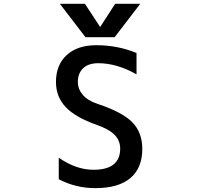

<svg xmlns="http://www.w3.org/2000/svg" viewBox="-20 -979 1040 1010"><path d="M497.1 -646.5Q445.3 -646.5 417.5 -620.1Q389.6 -593.8 389.6 -547.9Q389.6 -510.7 415 -480.5Q440.4 -450.2 493.2 -432.6Q625 -388.7 676.8 -335Q728.5 -281.2 728.5 -196.3Q728.5 -94.7 665.5 -42Q602.5 10.7 481.4 10.7Q378.9 10.7 289.1 -36.1V-149.4Q380.9 -85.9 471.7 -85.9Q611.3 -85.9 612.3 -196.3Q612.3 -238.3 584.5 -268.1Q556.6 -297.9 491.2 -321.3Q377 -361.3 325.7 -415.5Q274.4 -469.7 274.4 -547.9Q274.4 -637.7 331.1 -689.5Q387.7 -741.2 486.3 -741.2Q599.6 -741.2 698.2 -700.2V-587.9Q594.7 -646.5 497.1 -646.5ZM506.8 -836.9 585.9 -959H717.8L583 -783.2H429.7L294.9 -959H426.8Z"/></svg>

Font: Gen Shin Gothic Monospace Medium
Style: Regular
Weight: 500
Designer: [Source Han Sans]
Ryoko NISHIZUKA  (kana & ideographs); Paul D. Hunt (Latin, Greek & Cyrillic); Wenlong ZHANG  (bopomofo
Version: Version 1.002.20150607